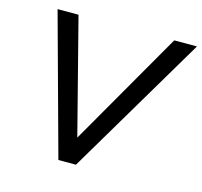

<svg xmlns="http://www.w3.org/2000/svg" viewBox="-103 -818 978 930"><g transform="rotate(15 386.5 -352.5)"><path d="M267 0 74 -705H179L328 -126H326L659 -705H773L355 0Z"/></g></svg>

Font: Nunito Sans 7pt Medium
Style: Italic
Weight: 500
Italic angle: -9°
Designer: Vernon Adams
Foundry: Vernon Adams
Version: Version 3.101;gftools[0.9.27]